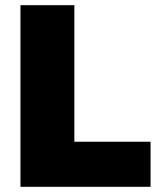

<svg xmlns="http://www.w3.org/2000/svg" viewBox="-20 -721 614 741"><path d="M59 0V-701H267V-174H561V0Z"/></svg>

Font: Trueno
Style: ExBd
Weight: 800
Designer: Julieta Ulanovsky
Foundry: Julieta Ulanovsky
Version: Version 3.001b